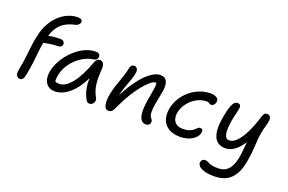

<svg xmlns="http://www.w3.org/2000/svg" viewBox="-121 -1202 2857 1905"><g transform="rotate(20 1307.0 -249.5)"><path d="M90 12.4Q69.4 12.4 56.2 -8Q43 -28.4 50.8 -65.8Q60.4 -115.8 66.3 -154.8Q72.2 -193.8 76.1 -227.4Q80 -261 83.4 -293.1Q86.8 -325.2 91.8 -360.9Q96.8 -396.6 106.2 -440Q121.2 -517.6 153.8 -576.9Q186.4 -636.2 230.3 -677.1Q274.2 -718 324.9 -739Q375.6 -760 428.4 -760Q446.2 -760 461 -750.8Q475.8 -741.6 472.4 -721Q469 -707 457.8 -696.5Q446.6 -686 427.4 -681.2Q364.8 -667.6 323.5 -642.7Q282.2 -617.8 256 -582Q229.8 -546.2 214.3 -499.4Q198.8 -452.6 187 -394.8Q177.4 -348.4 172.9 -299.1Q168.4 -249.8 161.1 -188.3Q153.8 -126.8 137.6 -44Q130.2 -10.6 118.9 0.9Q107.6 12.4 90 12.4ZM168.4 -400Q154 -400 144.6 -407.9Q135.2 -415.8 138.6 -429.4Q141.8 -446.8 155.8 -461.7Q169.8 -476.6 194 -482.4Q229.4 -490.2 264 -494.3Q298.6 -498.4 335.2 -498.4Q351.4 -498.4 362.2 -492.2Q373 -486 377.7 -475.9Q382.4 -465.8 380.4 -453.2Q377.2 -440 366.2 -431.4Q355.2 -422.8 335 -422.4Q294.6 -421.6 267.1 -417.9Q239.6 -414.2 221.5 -410.4Q203.4 -406.6 191 -403.3Q178.6 -400 168.4 -400Z M460.6 10Q415.4 10 386.6 -12Q357.8 -34 347.6 -73.1Q337.4 -112.2 347.2 -163Q356.4 -211 380.9 -259.5Q405.4 -308 441 -351.3Q476.6 -394.6 520.4 -428.2Q564.2 -461.8 612.4 -481.1Q660.6 -500.4 710.4 -500.4Q733.2 -500.4 746 -488.1Q758.8 -475.8 754.2 -452Q752 -439.8 742.9 -431.5Q733.8 -423.2 717.4 -421Q647 -410.8 587.5 -371Q528 -331.2 488.3 -274.5Q448.6 -217.8 435.8 -155.8Q429.8 -127.4 429.7 -103.9Q429.6 -80.4 439.6 -43.4L402 -111.8Q420 -89.2 434.4 -82Q448.8 -74.8 476 -74.8Q539.8 -74.8 605.8 -157.1Q671.8 -239.4 727.6 -396Q735 -414.8 747.4 -425.6Q759.8 -436.4 776.6 -436.4Q800.4 -436.4 812.8 -416.7Q825.2 -397 823.2 -366.8Q819.2 -303.8 819.6 -253.6Q820 -203.4 830.7 -159.2Q841.4 -115 867.6 -68.2Q874 -57.8 873.5 -45Q873 -32.2 866.5 -20.2Q860 -8.2 849.3 -0.6Q838.6 7 824.6 7Q810.4 7 801.7 1Q793 -5 787.4 -15.6Q772.6 -42 761.6 -71.1Q750.6 -100.2 744.5 -137.4Q738.4 -174.6 739.4 -225.8Q740.4 -277 749.4 -347.4L784.8 -347.8Q752.4 -248 712.3 -179.7Q672.2 -111.4 628.4 -69.5Q584.6 -27.6 541.9 -8.8Q499.2 10 460.6 10Z M1419.8 9.2Q1386 9.2 1366.3 -19.6Q1346.6 -48.4 1345.7 -111.5Q1344.8 -174.6 1364.8 -275.8Q1374.2 -323.8 1378.1 -353Q1382 -382.2 1380.9 -398.9Q1379.8 -415.6 1373.9 -425.9Q1368 -436.2 1358 -447Q1378.4 -448.4 1391.2 -441.5Q1404 -434.6 1408.9 -419.5Q1413.8 -404.4 1408.8 -380.2Q1400.4 -400.8 1391.8 -407.7Q1383.2 -414.6 1369.2 -414.6Q1349.4 -414.6 1317 -388.1Q1284.6 -361.6 1246 -314.2Q1207.4 -266.8 1168.2 -202.8Q1129 -138.8 1094.8 -63.8Q1075.6 -19.8 1061.9 -5.4Q1048.2 9 1026.8 9Q989.2 9 979.6 -36Q970 -81 983 -151Q993.8 -202 1005.8 -240.3Q1017.8 -278.6 1030.2 -311.8Q1042.6 -345 1054 -380.3Q1065.4 -415.6 1074.2 -461.4Q1077.4 -478.8 1088.8 -489Q1100.2 -499.2 1117.4 -499.2Q1134.2 -499.2 1147 -482.2Q1159.8 -465.2 1151.2 -425.6Q1145.2 -393 1134.3 -362.3Q1123.4 -331.6 1109.5 -295.7Q1095.6 -259.8 1082.4 -212.9Q1069.2 -166 1058.4 -102L1041 -107.6Q1100.4 -237 1162.6 -324.7Q1224.8 -412.4 1283.7 -457Q1342.6 -501.6 1390.8 -501.6Q1443.4 -501.6 1461.3 -460Q1479.2 -418.4 1465.2 -347.6Q1449.6 -269.4 1439.9 -213Q1430.2 -156.6 1431.9 -120.3Q1433.6 -84 1451.4 -65.4Q1460.2 -56.8 1463.6 -46.4Q1467 -36 1464.4 -22.2Q1461.6 -8.6 1449.8 0.3Q1438 9.2 1419.8 9.2Z M1780.4 9Q1706.2 9 1658.4 -20.5Q1610.6 -50 1592.3 -102.6Q1574 -155.2 1587.8 -224Q1600 -283.2 1631.6 -333.6Q1663.2 -384 1709.4 -421.6Q1755.6 -459.2 1810.6 -480.1Q1865.6 -501 1923.6 -501Q1949.6 -501 1969.7 -493.3Q1989.8 -485.6 1999.5 -471.5Q2009.2 -457.4 2004.4 -436.4Q2000.4 -417.4 1989.3 -406.6Q1978.2 -395.8 1963.2 -395.8Q1951.8 -395.8 1945.9 -400.1Q1940 -404.4 1933.6 -408.3Q1927.2 -412.2 1912.4 -412.2Q1855.4 -412.2 1805 -383.4Q1754.6 -354.6 1720.1 -309.1Q1685.6 -263.6 1675.4 -212Q1667.6 -170 1677.5 -139.4Q1687.4 -108.8 1713.5 -91.8Q1739.6 -74.8 1778.6 -74.8Q1823 -74.8 1849.2 -85.3Q1875.4 -95.8 1890.7 -108.8Q1906 -121.8 1916.2 -132.3Q1926.4 -142.8 1939 -142.8Q1958 -142.8 1965.3 -134Q1972.6 -125.2 1968.6 -102.8Q1961.8 -70 1934.7 -44.5Q1907.6 -19 1867.4 -5Q1827.2 9 1780.4 9Z M2233.6 261Q2172.8 261 2131.1 249.3Q2089.4 237.6 2070.3 217.8Q2051.2 198 2055.8 174.8Q2058.8 158.8 2069.5 149.4Q2080.2 140 2099 140Q2111.4 140 2121.1 144.9Q2130.8 149.8 2144.1 156.4Q2157.4 163 2180.6 167.9Q2203.8 172.8 2243.2 172.8Q2291 172.8 2323 152Q2355 131.2 2374.4 93.1Q2393.8 55 2404.4 5Q2410 -24.4 2412.6 -52.1Q2415.2 -79.8 2418 -112Q2420.8 -144.2 2426.1 -186.7Q2431.4 -229.2 2442.4 -287.2L2473.2 -257.8Q2441 -189.2 2408.8 -145.8Q2376.6 -102.4 2346.7 -78.8Q2316.8 -55.2 2290.2 -46.6Q2263.6 -38 2242.6 -38Q2185.2 -38 2150.5 -69.9Q2115.8 -101.8 2107.4 -169.1Q2099 -236.4 2120.4 -343Q2133 -410.2 2146.7 -444.3Q2160.4 -478.4 2175 -490.3Q2189.6 -502.2 2205.8 -502.2Q2221 -502.2 2229.8 -494.8Q2238.6 -487.4 2239.4 -470.2Q2240.2 -453 2232 -423.8Q2215.8 -360.6 2206.9 -306.4Q2198 -252.2 2199 -211.2Q2200 -170.2 2212.2 -147.6Q2224.4 -125 2250.6 -125Q2293 -125 2333.2 -168.4Q2373.4 -211.8 2408.8 -286.5Q2444.2 -361.2 2472.6 -453.6Q2481.8 -482.4 2490.9 -491.8Q2500 -501.2 2518.6 -501.2Q2529.4 -501.2 2538.7 -496Q2548 -490.8 2553.5 -479.4Q2559 -468 2558.3 -448.6Q2557.6 -429.2 2549.4 -400Q2534.2 -349.2 2526.8 -309Q2519.4 -268.8 2516.4 -232.2Q2513.4 -195.6 2511.5 -158.3Q2509.6 -121 2504.6 -76.4Q2499.6 -31.8 2488.6 26Q2475.6 93.2 2450.9 138.5Q2426.2 183.8 2392.9 210.8Q2359.6 237.8 2319.2 249.4Q2278.8 261 2233.6 261Z"/></g></svg>

Font: Shantell Sans Light
Style: Italic
Weight: 300
Italic angle: -11°
Designer: Stephen Nixon, Anya Danilova, Shantell Martin
Foundry: Arrow Type
Version: Version 1.008;[ac192a2d6]